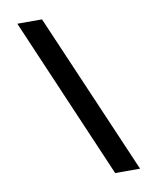

<svg xmlns="http://www.w3.org/2000/svg" viewBox="-93 -759 833 1003"><g transform="rotate(-10 324.0 -257.5)"><path d="M436 171 68 -686H199L568 171Z"/></g></svg>

Font: Chivo Medium Black
Style: Italic
Weight: 900
Italic angle: -8.05°
Version: Version 2.002